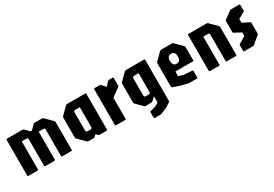

<svg xmlns="http://www.w3.org/2000/svg" viewBox="33 -1422 3505 2460"><g transform="rotate(-30 1785.5 -192.0)"><path d="M72.5 0Q60 0 60 -12.5V-537.5Q60 -550 72.5 -550H300Q311.5 -550 320 -541.5L381.5 -480H400L461.5 -541.5Q470 -550 481.5 -550H590Q601.5 -550 610 -541.5L710 -441.5Q718.5 -433.5 718.5 -421.5V-12.5Q718.5 0 706 0H572.5Q560 0 560 -12.5V-404Q560 -425 539 -425H468.5V-12.5Q468.5 0 456 0H322.5Q310 0 310 -12.5V-404Q310 -425 289 -425H218.5V-12.5Q218.5 0 206 0Z M960 0Q948.5 0 940 -8.5L840 -108.5Q831.5 -116.5 831.5 -128.5V-421.5Q831.5 -433.5 840 -441.5L940 -541.5Q948.5 -550 960 -550H1227.5Q1240 -550 1240 -537.5V-12.5Q1240 0 1227.5 0H1123.5Q1117 0 1113.8 -2.5Q1110.5 -5 1106.5 -8.5L1081.5 -33.5L1056.5 -8.5Q1048.5 0 1036.5 0ZM1018.5 -116.5H1053.5Q1069.5 -116.5 1075.5 -123Q1081.5 -129.5 1081.5 -146V-433.5H1018.5Q1002 -433.5 996 -427Q990 -420.5 990 -404V-146Q990 -129.5 996 -123Q1002 -116.5 1018.5 -116.5Z M1369 0Q1356.5 0 1356.5 -12.5V-537.5Q1356.5 -550 1369 -550H1445Q1454.5 -550 1461.5 -541.5L1510.5 -485L1565 -544Q1570.5 -550 1579 -550H1633Q1645.5 -550 1645.5 -537.5V-430Q1645.5 -422 1644.5 -419.2Q1643.5 -416.5 1639 -413.5L1515 -322V-12.5Q1515 0 1502.5 0Z M1846.5 166.5Q1834 166.5 1834 154V76Q1834 66 1841.5 65L1914.5 46.5L1966.5 19Q1974 15 1974 3.5V-78.5L1927 -35Q1918.5 -26.5 1907 -26.5L1822 -23.5Q1810.5 -23.5 1802 -31.5L1710.5 -123.5Q1702 -131.5 1702 -143.5V-421.5Q1702 -433.5 1710.5 -441.5L1810.5 -541.5Q1819 -550 1830.5 -550H2098Q2110.5 -550 2110.5 -537.5V63.5Q2110.5 77 2102 83.5L2035.5 126L1951.5 161Q1944 164 1940.2 165.2Q1936.5 166.5 1928 166.5ZM1889 -131.5H1924Q1940 -131.5 1946 -138Q1952 -144.5 1952 -161V-433.5H1889Q1872.5 -433.5 1866.5 -427Q1860.5 -420.5 1860.5 -404V-161Q1860.5 -144.5 1866.5 -138Q1872.5 -131.5 1889 -131.5Z M2451 0Q2446 0 2440.2 -1.5Q2434.5 -3 2429.5 -4L2340.5 -26L2238.5 -60Q2223.5 -65 2223.5 -89V-421.5Q2223.5 -433.5 2232 -441.5L2332 -541.5Q2340.5 -550 2352 -550H2512Q2523.5 -550 2532 -541.5L2632 -441.5Q2640.5 -433.5 2640.5 -421.5V-216.5H2372L2368.5 -150L2439.5 -126.5L2567 -117.5Q2575.5 -116 2575.5 -106V-12.5Q2575.5 0 2563 0ZM2431 -295H2440.5Q2465 -295 2479.8 -313.5Q2494.5 -332 2494.5 -363.5V-373.5Q2494.5 -404.5 2479.8 -423Q2465 -441.5 2440.5 -441.5H2430.5Q2406.5 -441.5 2392.2 -423Q2378 -404.5 2378 -373.5V-363.5Q2378 -332 2392.2 -313.5Q2406.5 -295 2431 -295Z M2757.5 0Q2745 0 2745 -12.5V-537.5Q2745 -550 2757.5 -550H3025Q3036.5 -550 3045 -541.5L3145 -441.5Q3153.5 -433.5 3153.5 -421.5V-12.5Q3153.5 0 3141 0H3007.5Q2995 0 2995 -12.5V-401.5Q2995 -425 2971.5 -425H2903.5V-12.5Q2903.5 0 2891 0Z M3267 0Q3254.5 0 3254.5 -12.5V-93.5Q3254.5 -105 3262 -108.5L3364 -169V-221L3262 -276Q3254.5 -280.5 3254.5 -291.5V-451Q3254.5 -456.5 3256.2 -460Q3258 -463.5 3261.5 -466L3368 -544Q3373.5 -548 3377 -549Q3380.5 -550 3384 -550H3505.5Q3518 -550 3518 -537.5V-459Q3518 -450.5 3516.8 -447.5Q3515.5 -444.5 3511.5 -442.5L3417 -391.5V-333.5L3518 -283.5Q3526.5 -280 3526.5 -268.5V-115Q3526.5 -102.5 3518 -95L3411.5 -6.5Q3403.5 0 3391.5 0Z"/></g></svg>

Font: Jaro
Style: Regular
Weight: 400
Designer: Agyei Archer, Celine Hurka, Mirko Velimirović
Version: Version 1.000